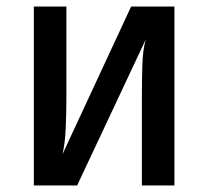

<svg xmlns="http://www.w3.org/2000/svg" viewBox="-20 -570 640 590"><path d="M84 0V-550H184V-269Q184 -225 182 -177Q180 -129 172 -96L383 -550H516V0H416V-281Q416 -326 417.5 -372Q419 -418 428 -449L217 0Z"/></svg>

Font: Pitagon Sans Mono SemiBold
Style: Regular
Weight: 600
Monospace: yes
Designer: Travis Tran
Foundry: Pitagon
Version: Version 1.001; ttfautohint (v1.8.4.7-5d5b);gftools[0.9.26]